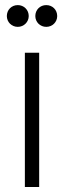

<svg xmlns="http://www.w3.org/2000/svg" viewBox="-20 -752 258 772"><path d="M51.5 -644C76 -644 95.5 -663.5 95.5 -687.5C95.5 -712.5 76 -731.5 51.5 -731.5C26.5 -731.5 7.5 -712.5 7.5 -687.5C7.5 -663.5 26.5 -644 51.5 -644ZM166 -644C191 -644 210 -663.5 210 -687.5C210 -712.5 191 -731.5 166 -731.5C141 -731.5 122 -712.5 122 -687.5C122 -663.5 141 -644 166 -644ZM137.5 -540H80V0H137.5Z"/></svg>

Font: Hauora Light
Style: Regular
Weight: 300
Designer: Wayne Shih
Foundry: WCYS
Version: Version 1.001;hotconv 1.0.109;makeotfexe 2.5.65596